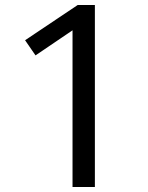

<svg xmlns="http://www.w3.org/2000/svg" viewBox="-20 -753 595 773"><path d="M272 0H362V-733H293L81 -591L123 -530L272 -631Z"/></svg>

Font: GenYoGothic2 TW R
Style: Regular
Weight: 400
Version: Version 2.100;PS 2.1;hotconv 16.6.51;makeotf.lib2.5.65220 DE